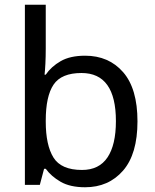

<svg xmlns="http://www.w3.org/2000/svg" viewBox="-20 -780 655 810"><path d="M173 -575Q173 -541 171.5 -511.5Q170 -482 168 -465H173Q196 -499 236 -522Q276 -545 339 -545Q439 -545 499.5 -475.5Q560 -406 560 -268Q560 -130 499 -60Q438 10 339 10Q276 10 236 -13Q196 -36 173 -68H166L148 0H85V-760H173ZM324 -472Q239 -472 206 -423Q173 -374 173 -271V-267Q173 -168 205.5 -115.5Q238 -63 326 -63Q398 -63 433.5 -116Q469 -169 469 -269Q469 -472 324 -472Z"/></svg>

Font: Noto Sans Siddham
Style: Regular
Weight: 400
Designer: Monotype Design Team
Foundry: Monotype Imaging Inc.
Version: Version 2.004; ttfautohint (v1.8.4.7-5d5b)